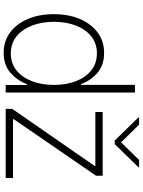

<svg xmlns="http://www.w3.org/2000/svg" viewBox="119 -909 802 1080"><g transform="rotate(90 520.0 -369.0)"><path d="M500.4 0V-727.3H457.4V-423.7H453.1Q434.3 -476.6 390.8 -515.1Q347.3 -553.6 277.3 -553.6Q211.6 -553.6 162.8 -517.2Q114 -480.8 86.8 -417.3Q59.7 -353.7 59.7 -271.3Q59.7 -188.9 86.6 -125Q113.6 -61.1 162.5 -24.9Q211.3 11.4 277 11.4Q346.9 11.4 390.3 -27.5Q433.6 -66.4 453.1 -119H458.1V0ZM457.7 -271.7Q457.7 -202.1 436.4 -147Q415.1 -92 375.5 -60.4Q335.9 -28.8 280.5 -28.8Q224.4 -28.8 184.7 -60.9Q144.9 -93 123.8 -148.1Q102.6 -203.1 102.6 -271.7Q102.6 -340.2 123.8 -394.9Q144.9 -449.6 184.7 -481.4Q224.4 -513.1 280.5 -513.1Q335.9 -513.1 375.5 -481.7Q415.1 -450.3 436.4 -395.8Q457.7 -341.3 457.7 -271.7ZM592.3 0V-36.6L913.4 -500.4V-504.3H610.1V-545.5H968.4V-508.2L650.2 -45.1V-41.2H981.2V0ZM681.1 -750.4 780.5 -649.1 880 -750.4H920.8V-746.8L790.5 -613.3H770.6L640.3 -746.8V-750.4Z"/></g></svg>

Font: Inter UI Extra Light
Style: Regular
Weight: 200
Designer: Rasmus Andersson
Foundry: rsms
Version: 3.2;8d6f07862